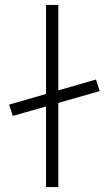

<svg xmlns="http://www.w3.org/2000/svg" viewBox="-20 -760 442 780"><path d="M32 -289 17 -335 370 -437 385 -390ZM167 0V-740H217V0Z"/></svg>

Font: Lexend Peta ExtraLight
Style: Regular
Weight: 250
Version: Version 1.007